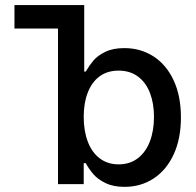

<svg xmlns="http://www.w3.org/2000/svg" viewBox="-20 -727 773 758"><path d="M209 -614.3H37.1V-707H312.5V-444.3H318.4Q333 -469.2 349.1 -488.3Q365.2 -507.3 395.5 -522.2Q425.8 -537.1 470.7 -537.1Q535.2 -537.1 585.9 -504.4Q636.7 -471.7 665.5 -409.9Q694.3 -348.1 694.3 -263.7Q694.3 -179.7 665.8 -117.7Q637.2 -55.7 586.7 -22.5Q536.1 10.7 471.7 10.7Q427.2 10.7 396.7 -4.2Q366.2 -19 349.1 -38.8Q332 -58.6 318.4 -83H310.5V0H209ZM448.2 -78.1Q492.7 -78.1 524.2 -102.3Q555.7 -126.5 571.8 -168.9Q587.9 -211.4 587.9 -265.6Q587.9 -318.8 572 -360.1Q556.2 -401.4 524.7 -424.8Q493.2 -448.2 448.2 -448.2Q404.3 -448.2 373.5 -425.8Q342.8 -403.3 326.7 -362.1Q310.5 -320.8 310.5 -265.6Q310.5 -210 326.7 -167.5Q342.8 -125 374 -101.6Q405.3 -78.1 448.2 -78.1Z"/></svg>

Font: Pretendard Medium
Style: Regular
Weight: 500
Designer: Base glyphs from Inter by Rasmus Andersson; Hangeul glyphs from Noto Sans CJK(Source Han Sans) by Jang Soo-young and Kan
Foundry: Kil Hyung-jin
Version: Version 1.309